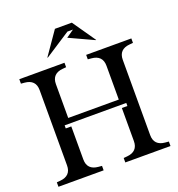

<svg xmlns="http://www.w3.org/2000/svg" viewBox="-159 -1045 1087 1174"><g transform="rotate(-20 384.5 -457.5)"><path d="M184 -340V-320H220V-105Q220 -71 238 -52.5Q256 -34 291 -31L314 -29V0H20V-29L43 -31Q78 -34 96 -52.5Q114 -71 114 -105V-595Q114 -629 96 -647.5Q78 -666 43 -669L20 -671V-700H314V-671L291 -669Q256 -666 238 -647.5Q220 -629 220 -595V-375H549V-595Q549 -629 531 -647.5Q513 -666 478 -669L455 -671V-700H749V-671L726 -669Q691 -666 673 -647.5Q655 -629 655 -595V-105Q655 -71 673 -52.5Q691 -34 726 -31L749 -29V0H455V-29L478 -31Q513 -34 531 -52.5Q549 -71 549 -105V-320H585V-340ZM230 -765H226L330 -915H440L544 -765H540L382 -838L432 -873H396Z"/></g></svg>

Font: Redaction
Style: Regular
Weight: 400
Designer: Jeremy Mickel / Forest Young
Foundry: MCKL
Version: Version 2.001; Redaction